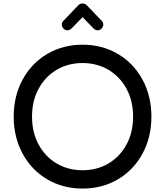

<svg xmlns="http://www.w3.org/2000/svg" viewBox="-20 -1074 964 1121"><path d="M60 -393Q60 -514 112.5 -610Q165 -706 256.5 -759.5Q348 -813 462 -813Q576 -813 667.5 -759.5Q759 -706 811.5 -610Q864 -514 864 -393Q864 -272 811.5 -176Q759 -80 667.5 -26.5Q576 27 462 27Q348 27 256.5 -26.5Q165 -80 112.5 -176Q60 -272 60 -393ZM757 -393Q757 -485 718.5 -556Q680 -627 613 -666.5Q546 -706 462 -706Q378 -706 311 -666.5Q244 -627 205.5 -556Q167 -485 167 -393Q167 -301 205.5 -230Q244 -159 311 -119.5Q378 -80 462 -80Q546 -80 613 -119.5Q680 -159 718.5 -230Q757 -301 757 -393ZM574 -952Q583 -943 583 -931Q583 -917 573 -907Q563 -897 550 -897Q544 -897 537.5 -900Q531 -903 527 -907L462 -974L397 -907Q393 -903 386.5 -900Q380 -897 374 -897Q361 -897 351 -907Q341 -917 341 -931Q341 -943 350 -952L436 -1042Q447 -1054 461 -1054Q477 -1054 488 -1042Z"/></svg>

Font: Tsukimi Rounded SemiBold
Style: Regular
Weight: 600
Designer: Takashi Funayama
Foundry: Takashi Funayama
Version: Version 1.032; ttfautohint (v1.8.3)